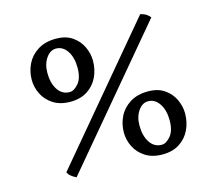

<svg xmlns="http://www.w3.org/2000/svg" viewBox="-100 -810 1062 943"><g transform="rotate(-15 431.5 -339.0)"><path d="M178 7Q163 0 151.5 -9.5Q140 -19 136 -30L687 -686Q703 -683 714.5 -676Q726 -669 736 -657ZM246 -359Q194 -359 159 -381.5Q124 -404 106.5 -439Q89 -474 89 -512Q89 -555 107.5 -592.5Q126 -630 163.5 -653.5Q201 -677 256 -677Q305 -677 338 -654.5Q371 -632 387.5 -597Q404 -562 404 -526Q404 -481 386 -443Q368 -405 332.5 -382Q297 -359 246 -359ZM254 -406Q277 -406 299.5 -433Q322 -460 322 -512Q322 -564 300 -597Q278 -630 243 -630Q214 -630 193 -600Q172 -570 172 -525Q172 -473 194 -439.5Q216 -406 254 -406ZM616 8Q564 8 529 -14.5Q494 -37 476.5 -72Q459 -107 459 -145Q459 -188 477.5 -225.5Q496 -263 533.5 -286.5Q571 -310 626 -310Q675 -310 708 -287.5Q741 -265 757.5 -230Q774 -195 774 -159Q774 -114 756 -76Q738 -38 702.5 -15Q667 8 616 8ZM624 -39Q647 -39 669.5 -66Q692 -93 692 -145Q692 -197 670 -230Q648 -263 613 -263Q584 -263 563 -233Q542 -203 542 -158Q542 -106 564 -72.5Q586 -39 624 -39Z"/></g></svg>

Font: Vollkorn Medium
Style: Regular
Weight: 500
Designer: Friedrich Althausen
Foundry: Friedrich Althausen
Version: Version 5.000